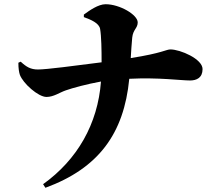

<svg xmlns="http://www.w3.org/2000/svg" viewBox="-20 -825 1040 909"><path d="M377 -744C410 -732 449 -716 454 -688C460 -653 461 -589 461 -530C337 -514 200 -496 160 -496C125 -496 105 -508 78 -533L67 -528C67 -501 70 -483 74 -471C89 -430 161 -366 200 -366C234 -366 262 -387 291 -397C325 -409 392 -427 458 -439C443 -238 346 -69 184 47L195 64C446 -28 567 -192 592 -452C733 -459 835 -444 880 -444C911 -444 939 -457 939 -498C939 -546 833 -591 787 -591C766 -591 751 -574 599 -550C601 -583 603 -616 606 -647C610 -686 632 -691 632 -719C632 -755 547 -805 480 -805C445 -805 403 -775 377 -756Z"/></svg>

Font: Noto Serif KR Black
Style: Regular
Weight: 900
Version: Version 1.001;PS 1.001;hotconv 16.6.54;makeotf.lib2.5.65590